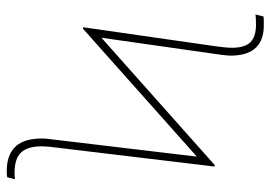

<svg xmlns="http://www.w3.org/2000/svg" viewBox="-134 -642 787 558"><g transform="rotate(90 259.0 -363.5)"><path d="M22.7 -713.1 28.4 -736.5Q33.4 -736.9 38.9 -737Q44.4 -737.2 54 -737.2Q138.1 -737.2 142 -649.1Q142.8 -635.7 139.9 -614.3L90.2 -265.3L460.2 -594.5L464.5 -593.8L407 -114.3Q406.2 -105.8 405.9 -97.1Q405.5 -88.4 406.2 -79.5Q408.4 -46.2 426 -29.5Q443.5 -12.8 483.7 -12.8Q489 -12.8 493.4 -13.1Q497.9 -13.5 501.4 -14.2L495.7 8.5Q492.2 9.2 487.7 9.6Q483.3 9.9 478 9.9Q388.8 9.9 383.5 -78.8Q382.8 -88.1 383.2 -97.5Q383.5 -106.9 384.9 -116.5L435.7 -542.6L63.9 -211.6L59.7 -212.4L115.1 -598Q119.3 -627.8 119.3 -644.9Q119.3 -681.5 103.3 -698Q87.4 -714.5 51.8 -714.5Q41.9 -714.5 35.3 -714.1Q28.8 -713.8 22.7 -713.1Z"/></g></svg>

Font: Inter P Thin
Style: Regular
Weight: 100
Designer: Rasmus Andersson
Foundry: rsms
Version: Version 3.018;git-588b23468